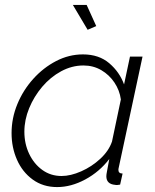

<svg xmlns="http://www.w3.org/2000/svg" viewBox="-20 -750 631 780"><path d="M212 10Q155 10 113 -20.5Q71 -51 49 -101Q27 -151 27 -209Q27 -270 50.5 -327Q74 -384 115 -429.5Q156 -475 208 -502Q260 -529 317 -529Q382 -529 424 -493Q466 -457 484 -407L508 -520H559L463 -72Q461 -64 461 -60Q461 -45 478 -45L468 0Q462 1 457 1.5Q452 2 448 1Q412 -2 412 -34Q412 -41 414.5 -53Q417 -65 424 -104Q384 -52 326.5 -21Q269 10 212 10ZM230 -35Q267 -35 310 -54Q353 -73 387.5 -105Q422 -137 435 -175L471 -346Q466 -383 445 -414.5Q424 -446 391.5 -465Q359 -484 319 -484Q272 -484 228.5 -460.5Q185 -437 151.5 -397.5Q118 -358 98.5 -310.5Q79 -263 79 -215Q79 -166 98.5 -125Q118 -84 152 -59.5Q186 -35 230 -35ZM276 -730H332L371 -644L336 -629Z"/></svg>

Font: Raleway Light
Style: Italic
Weight: 300
Italic angle: -12°
Designer: Matt McInerney, Pablo Impallari, Rodrigo Fuenzalida
Foundry: Matt McInerney, Pablo Impallari, Rodrigo Fuenzalida
Version: Version 4.026